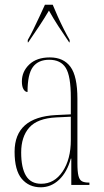

<svg xmlns="http://www.w3.org/2000/svg" viewBox="-20 -786 440 816"><path d="M153 10Q103 10 72.5 -26Q42 -62 42 -141Q42 -288 218 -297L281 -300V-371Q281 -463 259.5 -497.5Q238 -532 189 -532Q143 -532 120 -501.5Q97 -471 97 -395Q87 -395 80 -406.5Q73 -418 73 -440Q73 -482 104.5 -512Q136 -542 192 -542Q250 -542 279.5 -502Q309 -462 309 -366V-93Q309 -56 313.5 -38.5Q318 -21 328.5 -15.5Q339 -10 358 -10H360V0H283V-112H281Q265 -54 231 -22Q197 10 153 10ZM155 -5Q211 -5 246 -57Q281 -109 281 -191V-290L219 -287Q139 -283 104.5 -244Q70 -205 70 -138Q70 -73 90.5 -39Q111 -5 155 -5ZM98 -616Q109 -635 122 -661.5Q135 -688 148 -716Q161 -744 171 -766H204Q213 -744 225.5 -716Q238 -688 251.5 -661.5Q265 -635 276 -616V-606H274Q248 -644 227.5 -675.5Q207 -707 188 -741Q168 -707 147 -675.5Q126 -644 100 -606H98Z"/></svg>

Font: Noto Serif Display ExtraCondensed Thin
Style: Regular
Weight: 100
Width: 2
Designer: Monotype Design Team
Foundry: Monotype Imaging Inc.
Version: Version 2.009